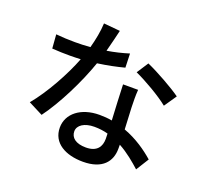

<svg xmlns="http://www.w3.org/2000/svg" viewBox="-142 -977 1284 1199"><g transform="rotate(20 500.0 -377.5)"><path d="M935 -533C886 -569 769 -635 698 -666L648 -589C715 -559 824 -496 879 -451ZM569 -685C524 -671 475 -659 425 -651C440 -707 453 -762 461 -796L352 -806C350 -754 338 -693 323 -638C288 -635 254 -634 221 -634C181 -634 134 -636 95 -640L102 -548C142 -545 183 -544 221 -544C245 -544 268 -545 292 -546C249 -434 166 -282 85 -185L181 -136C262 -245 348 -418 396 -557C462 -566 523 -579 572 -592ZM609 -132C609 -81 584 -39 510 -39C442 -39 408 -68 408 -110C408 -150 451 -179 517 -179C549 -179 580 -175 608 -167C609 -153 609 -142 609 -132ZM594 -489C596 -424 601 -331 605 -253C578 -258 551 -260 522 -260C399 -260 315 -194 315 -101C315 2 408 51 523 51C653 51 704 -17 704 -101V-128C763 -96 813 -53 852 -18L905 -103C855 -147 785 -197 700 -228C697 -284 694 -341 693 -373C692 -413 691 -447 694 -489Z"/></g></svg>

Font: Noto Sans CJK JP Medium
Style: Regular
Weight: 500
Designer: Ryoko NISHIZUKA (kana & ideographs); Paul D. Hunt (Latin, Greek & Cyrillic); Wenlong ZHANG (bopomofo); Sandoll Communica
Foundry: Adobe Systems Incorporated
Version: Version 1.004;PS 1.004;hotconv 1.0.82;makeotf.lib2.5.63406